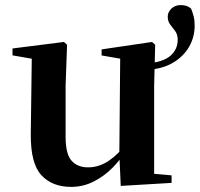

<svg xmlns="http://www.w3.org/2000/svg" viewBox="-20 -708 774 744"><path d="M644.9 0.7 447.9 12.4 442.4 -109.4 445.9 -497.4 475.8 -475.4 373.7 -493.2V-516.6L569.1 -545.4L581.3 -534.8L577.3 -375.4V-6.6L519.7 -39.5L644.9 -28.5ZM234.2 -375.4V-177.8Q234.2 -111 257.3 -85.3Q280.4 -59.5 320.8 -59.5Q363.9 -59.5 402 -85.3Q440.1 -111.1 469.6 -153.2H501.4V-102.1H442.5L473.4 -133.6Q451 -93.7 417.6 -59.5Q384.1 -25.3 343.1 -4.6Q302.1 16.2 255.7 16.2Q182.1 16.2 140.2 -29.3Q98.3 -74.7 99.3 -187.9L103.3 -497.7L132.2 -475.4L28.4 -493.5V-520.2L227.7 -545.4L239.9 -534.8ZM554.8 -438.1 551.5 -462.2Q613.3 -467.8 640.9 -492.3Q668.6 -516.9 668.6 -554.1Q668.6 -574.5 658.9 -587.5Q649.3 -600.5 639.6 -612.8Q630 -625.2 630 -643.5Q630 -661 644.1 -674.6Q658.2 -688.3 680.2 -688.3Q692.5 -688.3 702.3 -685.1Q712.1 -681.9 720.5 -674.7Q726.7 -659 730.5 -644.3Q734.3 -629.5 734.3 -609.2Q734.3 -563 711.7 -525Q689.1 -487.1 648.7 -464Q608.3 -440.9 554.8 -438.1Z"/></svg>

Font: Noto Serif TC
Style: Regular
Weight: 200
Designer: Ryoko NISHIZUKA 西塚涼子 (kana & ideographs); Frank Grießhammer (Latin, Greek & Cyrillic); Wenlong ZHANG 张文龙 (bopomofo); San
Foundry: Adobe
Version: Version 2.001;hotconv 1.1.0;makeotfexe 2.6.0